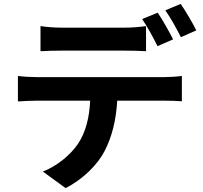

<svg xmlns="http://www.w3.org/2000/svg" viewBox="-20 -889 1040 986"><path d="M188 -755V-626C218 -628 261 -629 295 -629C358 -629 564 -629 622 -629C657 -629 696 -628 730 -626V-755C696 -750 656 -747 622 -747C564 -747 358 -747 295 -747C261 -747 220 -750 188 -755ZM790 -824 710 -791C737 -753 768 -693 789 -652L869 -687C850 -724 815 -787 790 -824ZM908 -869 829 -836C856 -798 888 -740 909 -698L988 -733C971 -768 934 -831 908 -869ZM72 -499V-368C100 -370 139 -372 168 -372H443C439 -288 422 -213 381 -151C341 -92 271 -35 200 -8L317 77C406 32 483 -45 518 -115C554 -185 576 -269 582 -372H823C851 -372 889 -371 914 -369V-499C888 -495 844 -493 823 -493C763 -493 230 -493 168 -493C137 -493 102 -495 72 -499Z"/></svg>

Font: Noto Sans TC
Style: Bold
Weight: 700
Designer: Ryoko NISHIZUKA 西塚涼子 (kana, bopomofo & ideographs); Paul D. Hunt (Latin, Greek & Cyrillic); Sandoll Communications 산돌커뮤니
Foundry: Adobe
Version: Version 2.004;hotconv 1.0.118;makeotfexe 2.5.65603